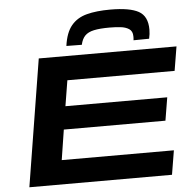

<svg xmlns="http://www.w3.org/2000/svg" viewBox="-61 -994 1058 1054"><g transform="rotate(-5 468.5 -466.5)"><path d="M58 0 171 -700H930L908 -567H317L294 -426H855L834 -299H274L248 -133H866L844 0ZM585 -933Q692 -933 741 -906Q790 -879 790 -805Q790 -781 784 -755L698 -754Q699 -761 699 -766.5Q699 -772 699 -776Q699 -804 680 -816.5Q661 -829 632 -832Q603 -835 573 -835Q519 -835 486.5 -828Q454 -821 437 -803.5Q420 -786 413 -754L328 -755Q338 -828 370 -866.5Q402 -905 455.5 -919Q509 -933 585 -933Z"/></g></svg>

Font: Georama ExtraExtended SemiBold
Style: Italic
Weight: 600
Width: 8
Italic angle: -9°
Designer: Jean-Baptiste Levee
Foundry: Production Type
Version: Version 1.000